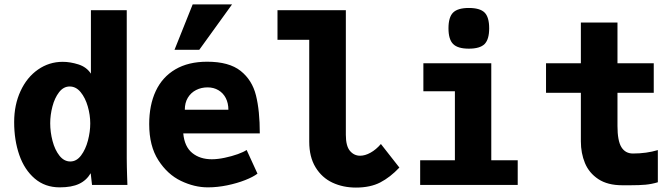

<svg xmlns="http://www.w3.org/2000/svg" viewBox="-20 -836 3040 868"><path d="M44 -284Q44 -362 72.8 -424.2Q101.5 -486.5 151.8 -521.5Q202 -556.5 263.5 -556.5Q297.5 -556.5 334.5 -544.8Q371.5 -533 391 -503V-790H553V-120Q553 -100.5 553.5 -81.5Q554 -62.5 554.5 -43.5L556 0H396L390 -53Q371 -20.5 337.5 -4.8Q304 11 250 11Q183.5 11 137 -28.8Q90.5 -68.5 67.2 -135.5Q44 -202.5 44 -284ZM388 -278Q388 -316 376.8 -355Q365.5 -394 344.5 -419.5Q323.5 -445 295 -445Q267 -445 247 -419Q227 -393 217 -354.5Q207 -316 207 -279Q207 -239 217.5 -198.8Q228 -158.5 248.8 -132.2Q269.5 -106 298 -106Q326 -106 346.5 -133.2Q367 -160.5 377.5 -200.5Q388 -240.5 388 -278Z M654.5 -275Q654.5 -361 684.2 -424.5Q714 -488 772.8 -522.5Q831.5 -557 916.5 -557Q1015.5 -557 1067.8 -515.5Q1120 -474 1137.2 -404.8Q1154.5 -335.5 1154.5 -233H808.5Q814 -173 849 -144.5Q884 -116 937.5 -116Q964 -116 996 -122.8Q1028 -129.5 1055 -139.2Q1082 -149 1095 -158L1144 -51Q1124.5 -36 1088.2 -21.8Q1052 -7.5 1007.2 1.8Q962.5 11 919.5 11Q859 11 798 -18.2Q737 -47.5 695.8 -111.8Q654.5 -176 654.5 -275ZM918.5 -441Q890 -441 866.5 -429Q843 -417 829.2 -394.2Q815.5 -371.5 815.5 -340H1012.5Q1012.5 -369.5 1000.8 -392.5Q989 -415.5 967.5 -428.2Q946 -441 918.5 -441ZM769 -611 851 -816H1029L881 -611Z M1378 -195.5V-656H1234.5V-790H1543.5V-226.5Q1543.5 -176 1562 -154Q1580.5 -132 1608 -132Q1630.5 -132 1655.2 -145.8Q1680 -159.5 1702 -185L1785.5 -78.5Q1744 -34.5 1699 -11.2Q1654 12 1589 12Q1531 12 1483.2 -10.2Q1435.5 -32.5 1406.8 -79.2Q1378 -126 1378 -195.5Z M1894 -550H2201V-111.5H2320.5V0H1879.5V-111.5H2036.5V-423.5H1894ZM2007.5 -708Q2007.5 -758.5 2028.5 -779.2Q2049.5 -800 2099.5 -800Q2150 -800 2170.8 -779.2Q2191.5 -758.5 2191.5 -708Q2191.5 -658 2170.8 -637Q2150 -616 2099.5 -616Q2049.5 -616 2028.5 -637Q2007.5 -658 2007.5 -708Z M2606 -197V-416.5H2448.5V-550H2606V-734H2771.5V-550H2935.5V-416.5H2771.5V-266.5Q2771.5 -199.5 2789.2 -170.8Q2807 -142 2841.5 -142Q2903 -142 2954 -157.5V-12Q2925.5 -3.5 2898 -1Q2870.5 1.5 2830 1.5H2793Q2727 1.5 2685 -26.2Q2643 -54 2624.5 -98.8Q2606 -143.5 2606 -197Z"/></svg>

Font: JuliaMono Black
Style: Regular
Weight: 900
Monospace: yes
Designer: cormullion
Foundry: corm
Version: Version 0.054; ttfautohint (v1.8.4)